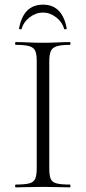

<svg xmlns="http://www.w3.org/2000/svg" viewBox="-20 -806 370 826"><path d="M192 -81Q192 -52 198 -37Q204 -22 223.5 -17Q243 -12 281 -12Q283 -12 283 -6Q283 0 281 0Q257 0 228 -1Q199 -2 164 -2Q131 -2 101.5 -1Q72 0 48 0Q45 0 45 -6Q45 -12 48 -12Q86 -12 105.5 -17Q125 -22 131.5 -37Q138 -52 138 -81V-544Q138 -573 131.5 -587.5Q125 -602 105.5 -607.5Q86 -613 48 -613Q45 -613 45 -619Q45 -625 48 -625Q72 -625 101.5 -623.5Q131 -622 164 -622Q199 -622 228.5 -623.5Q258 -625 281 -625Q283 -625 283 -619Q283 -613 281 -613Q243 -613 224 -607Q205 -601 198.5 -586Q192 -571 192 -542ZM73 -682Q72 -679 66.5 -680Q61 -681 62 -684Q81 -786 165 -786Q248 -786 267 -684Q268 -681 262.5 -680Q257 -679 256 -682Q248 -711 221.5 -731.5Q195 -752 165 -752Q134 -752 107.5 -731.5Q81 -711 73 -682Z"/></svg>

Font: Cormorant Light
Style: Regular
Weight: 300
Designer: Christian Thalmann (Catharsis Fonts)
Foundry: Catharsis Fonts
Version: Version 4.000